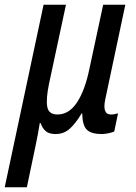

<svg xmlns="http://www.w3.org/2000/svg" viewBox="-64 -559 579 815"><path d="M-44 236 121 -539H216L144 -203Q131 -140 136.5 -106.5Q142 -73 180 -73Q229 -73 263 -124.5Q297 -176 316 -269L374 -539H468L383 -138Q369 -73 407 -73Q415 -73 423 -74.5Q431 -76 437 -78L421 -1Q414 3 397 6.5Q380 10 368 10Q324 10 305 -8Q286 -26 285 -77H282Q258 -36 232.5 -13Q207 10 172 10Q145 10 130.5 -2Q116 -14 108 -37H105Q101 -13 96 14.5Q91 42 85 69L50 236Z"/></svg>

Font: Noto Sans Condensed Medium
Style: Italic
Weight: 500
Width: 3
Italic angle: -12°
Designer: Monotype Design Team
Foundry: Monotype Imaging Inc.
Version: Version 2.013; ttfautohint (v1.8.4.7-5d5b)